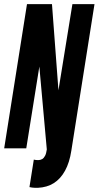

<svg xmlns="http://www.w3.org/2000/svg" viewBox="-36 -720 478 932"><path d="M-15.7 0 95 -700H216.3L247.7 -281.7L315.5 -700H422.7L310.3 11.2Q301.5 69.2 279.7 108.7Q257.9 148.2 225.2 168.9Q192.4 189.6 147.7 191.7Q140 191.7 132.9 191.6Q125.7 191.4 119.5 190.5Q113.2 189.5 107 188.2L128.1 54.8Q132.8 56 138 56.6Q143.2 57.2 149 57.2Q160.2 57.2 168.6 52.3Q177 47.4 182.8 36.2Q188.6 25 191.2 5.4L155 -396.8L91.5 0Z"/></svg>

Font: Georama ExtraCondensed Thin
Style: Italic
Weight: 100
Width: 2
Italic angle: -9°
Designer: Jean-Baptiste Levee
Foundry: Production Type
Version: Version 1.001